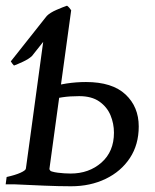

<svg xmlns="http://www.w3.org/2000/svg" viewBox="-20 -650 548 677"><path d="M230.5 6.8Q188 6.8 136.2 4.6Q84.5 2.4 32.2 0L148.4 -51.8Q160.6 -43.9 184.1 -41Q207.5 -38.1 229 -38.1Q293.9 -38.1 337.9 -76.9Q381.8 -115.7 381.8 -182.1Q381.8 -214.4 369.6 -243.7Q357.4 -272.9 330.3 -292Q303.2 -311 259.3 -311Q226.1 -311 200.4 -307.1Q174.8 -303.2 155.3 -298.8L156.2 -343.3Q180.7 -350.6 215.1 -355.7Q249.5 -360.8 283.2 -360.8Q375.5 -360.8 422.4 -317.1Q469.2 -273.4 469.2 -204.1Q469.2 -140.1 438 -92.8Q406.7 -45.4 352.5 -19.3Q298.3 6.8 230.5 6.8ZM211.4 0H0L3.4 -25.9Q34.2 -32.7 52.5 -41Q70.8 -49.3 71.3 -55.7L96.2 -236.8H179.2L154.3 -54.7Q153.8 -48.8 168.7 -40Q183.6 -31.2 214.4 -24.9ZM231 -613.8 170.4 -172.9H87.4L132.3 -502.4L92.8 -452.6Q81.5 -441.9 61.5 -432.6Q41.5 -423.3 29.3 -418.9Q23.4 -424.8 18.1 -433.6L145 -593.8Q156.7 -605.5 179.2 -615.2Q201.7 -625 216.3 -629.9Q220.2 -627.4 224.6 -622.3Q229 -617.2 231 -613.8Z"/></svg>

Font: Gentium Book Plus
Style: Italic
Weight: 400
Italic angle: -8°
Designer: Victor Gaultney, Annie Olsen, Iska Routamaa, Becca Hirsbrunner
Foundry: SIL International
Version: Version 6.101